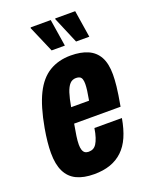

<svg xmlns="http://www.w3.org/2000/svg" viewBox="-139 -800 695 886"><g transform="rotate(-20 208.5 -356.5)"><path d="M168 12Q117 12 82.5 -4.5Q48 -21 30.5 -56.5Q13 -92 13 -148Q13 -173 16 -202.5Q19 -232 25 -266Q43 -367 72.5 -426.5Q102 -486 147 -513Q192 -540 252 -540Q301 -540 335.5 -525Q370 -510 388 -477.5Q406 -445 406 -391Q406 -367 402.5 -333.5Q399 -300 388 -239H160Q154 -206 150.5 -182Q147 -158 147 -140Q147 -125 150.5 -114.5Q154 -104 161 -99Q168 -94 179 -94Q192 -94 201.5 -99Q211 -104 218 -115Q225 -126 231 -144Q237 -162 241 -188H376Q367 -136 350.5 -98.5Q334 -61 308 -36.5Q282 -12 247.5 0Q213 12 168 12ZM173 -315H261Q266 -342 268.5 -361.5Q271 -381 271 -394Q271 -408 268 -417Q265 -426 258 -430Q251 -434 240 -434Q221 -434 209 -421Q197 -408 188.5 -382Q180 -356 173 -315ZM298 -592 243 -722 244 -725H342L363 -592ZM178 -592 122 -722 124 -725H222L243 -592Z"/></g></svg>

Font: Archivo ExtraCondensed ExtraBold
Style: Italic
Weight: 800
Width: 2
Italic angle: -10°
Designer: Hector Gatti
Foundry: Omnibus-Type
Version: Version 2.001